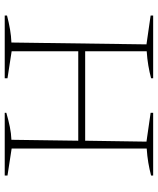

<svg xmlns="http://www.w3.org/2000/svg" viewBox="54 -738 684 833"><g transform="rotate(90 396.5 -322.0)"><path d="M48 0V-10Q79 -18 108 -23Q137 -28 165 -29L173 -615L48 -633V-644H320V-635Q294 -628 264.5 -623Q235 -618 203 -616V-349H591L595 -615L470 -633V-644H742V-635Q716 -628 686.5 -623Q657 -618 625 -616V-30L742 -12V0H470V-7Q501 -16 530 -22Q559 -28 587 -29L591 -319H203V-30L320 -12V0Z"/></g></svg>

Font: Piazzolla SC Thin
Style: Regular
Weight: 100
Designer: Juan Pablo del Peral
Foundry: Huerta Tipografica
Version: Version 1.330